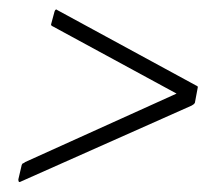

<svg xmlns="http://www.w3.org/2000/svg" viewBox="-20 -500 453 398"><path d="M24 -124Q18 -120 18 -128L25 -158Q26 -161 28 -161.5Q30 -162 32 -164L346 -306L90 -445Q85 -447 86 -450L93 -476Q94 -479 95.5 -480Q97 -481 99 -479L386 -323Q388 -322 389 -321.5Q390 -321 390 -319L384 -287Q383 -285 381 -283.5Q379 -282 377 -281Z"/></svg>

Font: Glory Thin ExtraLight
Style: Italic
Weight: 250
Italic angle: -12°
Version: Version 1.011